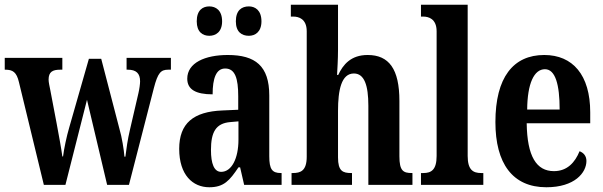

<svg xmlns="http://www.w3.org/2000/svg" viewBox="-22 -780 2543 810"><path d="M58 -433 163 0H254L345 -359L430 0H522L627 -408C644 -474 657 -486 688 -486H699V-536H512V-486H517C552 -486 569 -471 569 -437C569 -426 566 -404 562 -387L527 -236C516 -190 511 -151 507 -119H503C501 -147 492 -203 482 -236L405 -532H353L270 -242C259 -205 248 -152 244 -120H241C237 -151 226 -211 217 -259L190 -401C187 -416 183 -433 183 -444C183 -477 200 -486 232 -486H241V-536H-2V-486H0C32 -486 48 -476 58 -433Z M1028 -629C1054 -629 1081 -645 1081 -690C1081 -737 1054 -753 1028 -753C998 -753 973 -737 973 -690C973 -645 998 -629 1028 -629ZM861 -629C888 -629 915 -645 915 -690C915 -737 888 -753 861 -753C833 -753 808 -737 808 -690C808 -645 833 -629 861 -629ZM861 10C923 10 947 -19 984 -74H991L1008 0H1166V-50H1163C1126 -50 1114 -66 1114 -121V-377C1114 -502 1055 -548 939 -548C843 -548 768 -515 768 -448C768 -403 803 -382 875 -382C875 -450 890 -491 928 -491C970 -491 983 -449 983 -374V-317L916 -314C794 -309 734 -260 734 -152C734 -42 791 10 861 10ZM911 -55C881 -55 868 -90 868 -147C868 -222 888 -260 950 -265L984 -268V-191C984 -111 955 -55 911 -55Z M1208 0H1463V-50H1460C1424 -50 1404 -58 1404 -116V-312C1404 -400 1418 -470 1471 -470C1515 -470 1532 -420 1532 -334V0H1718V-50H1716C1679 -50 1663 -59 1663 -121V-354C1663 -489 1619 -548 1529 -548C1458 -548 1425 -507 1405 -464H1400C1401 -484 1404 -529 1404 -570V-760H1205V-710H1216C1236 -710 1272 -702 1272 -648V-119C1272 -59 1246 -50 1213 -50H1208Z M1754 0H2017V-50H2008C1974 -50 1951 -63 1951 -122V-760H1754V-710H1764C1784 -710 1820 -702 1820 -648V-122C1820 -63 1797 -50 1764 -50H1754Z M2283 10C2403 10 2452 -52 2452 -101C2452 -123 2439 -136 2423 -142C2404 -95 2371 -58 2315 -58C2241 -58 2202 -120 2200 -260H2468V-306C2468 -464 2394 -548 2274 -548C2143 -548 2068 -453 2068 -265C2068 -91 2140 10 2283 10ZM2339 -318H2202C2203 -428 2231 -488 2277 -488C2321 -488 2339 -423 2339 -318Z"/></svg>

Font: Noto Serif Devanagari ExtraCondensed
Style: Bold
Weight: 700
Width: 2
Designer: Universal Thirst, Indian Type Foundry and the Monotype Design Team
Foundry: Monotype Imaging Inc.
Version: Version 2.004